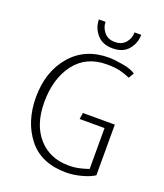

<svg xmlns="http://www.w3.org/2000/svg" viewBox="-160 -987 949 1108"><g transform="rotate(20 315.0 -433.5)"><path d="M514 -881Q514 -831 481.5 -791Q449 -751 384 -751Q321 -751 287.5 -791Q254 -831 254 -881H295Q295 -846 318.5 -818Q342 -790 384 -790Q426 -790 449.5 -817Q473 -844 473 -881ZM352 -342H548V-31Q520 -12 470.5 1Q421 14 378 14Q223 14 144.5 -86.5Q66 -187 66 -336Q66 -492 152 -593Q238 -694 384 -694Q415 -694 468.5 -685Q522 -676 550 -657L531 -624Q500 -637 469.5 -645Q439 -653 386 -653Q260 -653 190.5 -561.5Q121 -470 121 -325Q121 -188 191 -108.5Q261 -29 377 -29Q413 -29 443.5 -36Q474 -43 499 -52V-303H346Z"/></g></svg>

Font: Palanquin Thin
Style: Regular
Weight: 250
Designer: Pria Ravichandran
Version: Version 1.001